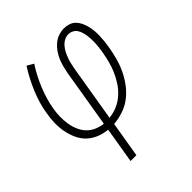

<svg xmlns="http://www.w3.org/2000/svg" viewBox="-200 -663 1001 1001"><g transform="rotate(-45 300.0 -162.5)"><path d="M188 205 221 7Q189 4 159.5 -8Q130 -20 108 -41Q86 -62 73 -90.5Q60 -119 54 -149.5Q48 -180 48.5 -213.5Q49 -247 55 -279Q60 -312 69.5 -344.5Q79 -377 92 -408Q105 -439 121 -470Q137 -501 156 -530L192 -509Q174 -482 159 -453Q144 -424 132 -394.5Q120 -365 111 -334.5Q102 -304 97 -274Q92 -247 91.5 -219.5Q91 -192 95 -166Q99 -140 109 -116Q119 -92 136 -73.5Q153 -55 177 -44.5Q201 -34 227 -31L280 -350Q284 -370 289 -390.5Q294 -411 302.5 -431Q311 -451 323.5 -469Q336 -487 353 -501.5Q370 -516 390.5 -523Q411 -530 432 -530Q450 -530 467.5 -524Q485 -518 497 -505.5Q509 -493 516.5 -477Q524 -461 528.5 -443.5Q533 -426 534.5 -408Q536 -390 535.5 -371Q535 -352 533 -333.5Q531 -315 528 -296Q522 -261 513 -226.5Q504 -192 488.5 -158.5Q473 -125 450.5 -94.5Q428 -64 398.5 -41Q369 -18 334 -6.5Q299 5 264 8L231 205ZM270 -32Q301 -35 330 -47.5Q359 -60 383 -81.5Q407 -103 424.5 -130Q442 -157 454 -185Q466 -213 473.5 -242.5Q481 -272 486 -302Q488 -316 490 -330.5Q492 -345 492.5 -359.5Q493 -374 492.5 -388.5Q492 -403 490 -416.5Q488 -430 484 -443.5Q480 -457 472.5 -468Q465 -479 452.5 -485.5Q440 -492 426 -492Q410 -492 395 -484Q380 -476 369 -463Q358 -450 350.5 -435Q343 -420 337.5 -405Q332 -390 328.5 -374.5Q325 -359 322 -344Z"/></g></svg>

Font: Iosevka Curly XLtEx
Style: Italic
Weight: 200
Width: 7
Italic angle: -9°
Monospace: yes
Designer: Belleve Invis
Foundry: Belleve Invis
Version: Version 11.1.0; ttfautohint (v1.8.3)